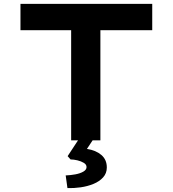

<svg xmlns="http://www.w3.org/2000/svg" viewBox="-20 -720 886 985"><path d="M345 0V-565H85V-700H761V-565H495V0ZM326 245 317 180Q342 179 366.5 174.5Q391 170 407.5 160.5Q424 151 424 137Q424 124 410 115.5Q396 107 377 102.5Q358 98 342 98L327 81L396 -24H471L426 44Q472 51 500 75Q528 99 528 139Q528 169 509 190Q490 211 459.5 223.5Q429 236 394 241Q359 246 326 245Z"/></svg>

Font: Lexend Tera SemiBold
Style: Regular
Weight: 600
Version: Version 1.007